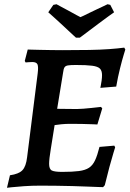

<svg xmlns="http://www.w3.org/2000/svg" viewBox="-20 -877 613 907"><path d="M212 -103Q212 -78 225 -71.5Q238 -65 274 -65Q323 -65 353 -69Q383 -73 400.5 -84.5Q418 -96 429 -119.5Q440 -143 450 -183L520 -189L524 -181Q524 -181 516 -155Q508 -129 497 -88.5Q486 -48 475 -2L467 7Q467 7 447 6.5Q427 6 394.5 4.5Q362 3 322.5 2Q283 1 243.5 0.5Q204 0 170 0Q130 0 94 2.5Q58 5 35.5 7.5Q13 10 13 10L27 -49Q69 -55 86 -73Q103 -91 108 -134L158 -530Q162 -562 157 -573Q152 -584 132 -584Q124 -584 112.5 -583Q101 -582 101 -582L97 -589L111 -643Q111 -643 126.5 -642.5Q142 -642 167 -641.5Q192 -641 220.5 -640.5Q249 -640 274 -640Q346 -640 400.5 -641Q455 -642 496 -645Q537 -648 567 -652L572 -643Q572 -643 564.5 -618.5Q557 -594 547 -554Q537 -514 529 -468L454 -462Q454 -462 456 -472Q458 -482 460 -496Q462 -510 462 -522Q462 -543 452 -553Q442 -563 415.5 -566.5Q389 -570 338 -570Q313 -570 301 -568Q289 -566 284.5 -558.5Q280 -551 278 -534L250 -363Q266 -363 294 -362.5Q322 -362 343 -362Q355 -362 374 -363.5Q393 -365 412 -367Q431 -369 444 -370.5Q457 -372 457 -372L463 -365L440 -289Q440 -289 418.5 -290Q397 -291 367 -291.5Q337 -292 311 -292Q290 -292 270 -290Q250 -288 238 -286Q228 -221 220 -173.5Q212 -126 212 -103ZM519 -819Q510 -813 491 -799Q472 -785 449 -768Q426 -751 405 -735Q384 -719 370.5 -709Q357 -699 357 -699H339Q339 -699 328 -709Q317 -719 300 -735Q283 -751 264.5 -768Q246 -785 230.5 -799Q215 -813 208 -819L232 -854L247 -857Q252 -854 269 -845Q286 -836 305.5 -825.5Q325 -815 341 -806Q357 -797 360 -796Q363 -797 375.5 -803Q388 -809 405 -817.5Q422 -826 439.5 -834Q457 -842 470.5 -848.5Q484 -855 488 -857L501 -854Z"/></svg>

Font: Alegreya SemiBold
Style: Italic
Weight: 600
Italic angle: -7°
Designer: Juan Pablo del Peral
Foundry: Huerta Tipografica
Version: Version 2.009